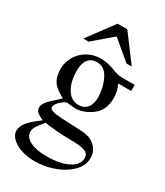

<svg xmlns="http://www.w3.org/2000/svg" viewBox="-218 -761 914 1066"><g transform="rotate(30 238.5 -228.0)"><path d="M361 -507 239 -610 118 -507H84L208 -674H270L395 -507ZM377 -388Q388 -364 392 -345Q396 -326 396 -304Q396 -227 344 -188Q320 -170 293 -159.5Q266 -149 240 -149Q229 -149 202 -152L183 -154Q173 -151 162.5 -143.5Q152 -136 143 -127Q134 -118 128.5 -108Q123 -98 123 -91Q123 -79 141.5 -72.5Q160 -66 201 -64L330 -58Q386 -56 418.5 -27Q451 2 451 49Q451 107 391 154Q352 184 298.5 201Q245 218 191 218Q155 218 123.5 210.5Q92 203 68.5 189.5Q45 176 31.5 158.5Q18 141 18 121Q18 93 40 65.5Q62 38 116 -1Q84 -16 73.5 -26.5Q63 -37 63 -54Q63 -69 73.5 -85Q84 -101 109 -123Q131 -142 152 -163Q101 -188 80 -218.5Q59 -249 59 -297Q59 -331 72 -361Q85 -391 107.5 -413Q130 -435 160.5 -447.5Q191 -460 226 -460Q265 -460 306 -445L328 -437Q343 -432 355.5 -429.5Q368 -427 383 -427H460V-388ZM142 -335Q142 -263 170 -218.5Q198 -174 245 -174Q279 -174 299 -198Q319 -222 319 -264Q319 -295 311 -327Q303 -359 289 -385Q264 -432 216 -432Q181 -432 161.5 -407.5Q142 -383 142 -338ZM423 64Q423 36 395.5 25.5Q368 15 299 15Q281 15 258 14Q235 13 212.5 11Q190 9 170 7Q150 5 137 2Q122 20 112.5 32.5Q103 45 97.5 54.5Q92 64 90 71.5Q88 79 88 88Q88 121 127.5 141Q167 161 233 161Q319 161 371 134.5Q423 108 423 64Z"/></g></svg>

Font: STIXGeneralUnicodeRegular
Style: Regular
Weight: 400
Designer: MicroPress Inc., with final additions and corrections provided by Coen Hoffman, Elsevier (retired)
Version: Version 1.1.0